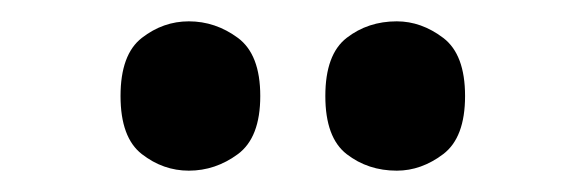

<svg xmlns="http://www.w3.org/2000/svg" viewBox="-20 -779 550 180"><path d="M352 -619Q325 -619 305 -634.5Q285 -650 285 -689Q285 -728 305 -743.5Q325 -759 352 -759Q375 -759 395.5 -743.5Q416 -728 416 -689Q416 -650 395.5 -634.5Q375 -619 352 -619ZM157 -619Q133 -619 113 -634.5Q93 -650 93 -689Q93 -728 113 -743.5Q133 -759 157 -759Q182 -759 203 -743.5Q224 -728 224 -689Q224 -650 203 -634.5Q182 -619 157 -619Z"/></svg>

Font: Noto Serif Hebrew Condensed Black
Style: Regular
Weight: 900
Width: 3
Designer: Monotype Design Team
Foundry: Monotype Imaging Inc.
Version: Version 2.004; ttfautohint (v1.8.4.7-5d5b)